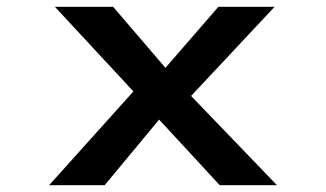

<svg xmlns="http://www.w3.org/2000/svg" viewBox="-20 -547 962 567"><path d="M629 0 422 -224 400 -249 142 -527H314L494 -317L517 -292L798 0ZM125 0 382 -286 465 -212 289 0ZM524 -242 448 -323 625 -527H791Z"/></svg>

Font: Lexend Tera Medium
Style: Regular
Weight: 500
Designer: Bonnie Shaver-Troup, Thomas Jockin
Foundry: Lexend
Version: Version 1.007